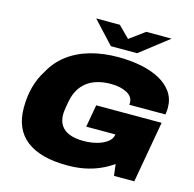

<svg xmlns="http://www.w3.org/2000/svg" viewBox="-126 -1020 1174 1160"><g transform="rotate(15 461.5 -439.5)"><path d="M393 12Q226 12 138.5 -55.5Q51 -123 51 -258Q51 -329 67.5 -389Q84 -449 114 -495Q151 -564 211 -609.5Q271 -655 350.5 -677.5Q430 -700 524 -700Q602 -700 669 -686.5Q736 -673 786 -645.5Q836 -618 864 -577Q892 -536 892 -481Q892 -471 891 -460.5Q890 -450 888 -439H662Q663 -442 663 -445.5Q663 -449 663 -452Q663 -471 652.5 -486Q642 -501 623 -511Q604 -521 579 -526.5Q554 -532 525 -532Q477 -532 439 -521Q401 -510 373.5 -488.5Q346 -467 328.5 -436.5Q311 -406 303 -366Q299 -344 296.5 -329.5Q294 -315 293 -306Q292 -297 291.5 -291Q291 -285 291 -280Q291 -239 309 -211.5Q327 -184 362.5 -170Q398 -156 451 -156Q494 -156 532.5 -166Q571 -176 597 -195.5Q623 -215 627 -241L628 -244H445L470 -384H879L811 0H684L675 -72Q637 -45 593 -26Q549 -7 500 2.5Q451 12 393 12ZM806 -891 627 -752H463L334 -891H482L579 -794H515L647 -891Z"/></g></svg>

Font: Archivo SemiExpanded Black
Style: Italic
Weight: 900
Width: 6
Italic angle: -10°
Designer: Hector Gatti
Foundry: Omnibus-Type
Version: Version 2.001